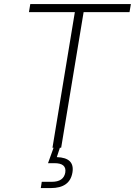

<svg xmlns="http://www.w3.org/2000/svg" viewBox="-20 -748 683 972"><path d="M126.5 -686.5 133.3 -727.5H642.6L635.7 -686.5H403.3L289.6 0H245.6L358.9 -686.5ZM186.5 204.1 191.4 172.4H242.2Q302.2 172.4 310.5 125.5Q317.9 78.1 255.9 78.1H223.1L256.3 -14.2H283.2V0L267.6 47.4Q359.4 50.3 346.7 125.5Q333.5 204.1 237.3 204.1Z"/></svg>

Font: Inter Extra Light
Style: Italic
Weight: 200
Italic angle: -9.39999°
Designer: Rasmus Andersson
Foundry: rsms
Version: Version 4.000;git-3c8e0fc